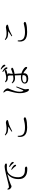

<svg xmlns="http://www.w3.org/2000/svg" viewBox="2534 -3406 931 6040"><g transform="rotate(-90 3000.0 -386.5)"><path d="M775.4 -707Q815.4 -707 845.7 -696.3Q876 -685.5 876 -661.1Q876 -650.4 866.7 -642.6Q857.4 -634.8 841.8 -634.8Q835 -634.8 805.7 -636.2Q776.4 -637.7 755.9 -637.7Q647.5 -637.7 587.9 -600.6Q567.4 -587.9 545.9 -565.9Q524.4 -543.9 499.5 -506.8Q474.6 -469.7 459 -410.6Q443.4 -351.6 443.4 -281.2Q443.4 -155.3 528.3 -101.6Q543.9 -91.8 563.5 -85.4Q583 -79.1 598.1 -75.7Q613.3 -72.3 635.3 -70.8Q657.2 -69.3 667.5 -68.8Q677.7 -68.4 698.7 -68.8Q719.7 -69.3 721.7 -69.3Q742.2 -69.3 760.7 -57.1Q779.3 -44.9 779.3 -27.3Q779.3 5.9 707 5.9Q555.7 5.9 482.4 -49.8Q432.6 -85.9 409.2 -136.2Q385.7 -186.5 385.7 -268.6Q385.7 -490.2 536.1 -608.4Q542 -613.3 540.5 -616.2Q539.1 -619.1 531.2 -617.2Q448.2 -596.7 355 -566.4Q261.7 -536.1 216.8 -514.6Q210.9 -512.7 198.2 -505.4Q185.5 -498 175.8 -494.1Q166 -490.2 156.2 -490.2Q128.9 -490.2 97.7 -516.1Q66.4 -542 59.6 -568.4Q58.6 -573.2 55.7 -614.3L75.2 -620.1Q85.9 -599.6 103.5 -585Q121.1 -570.3 137.7 -570.3Q160.2 -570.3 222.7 -585Q285.2 -599.6 386.7 -626Q488.3 -652.3 547.9 -666Q720.7 -707 775.4 -707ZM763.7 -547.9 777.3 -566.4Q853.5 -538.1 889.6 -507.8Q926.8 -477.5 926.8 -446.3Q926.8 -419.9 904.3 -419.9Q897.5 -419.9 891.1 -425.3Q884.8 -430.7 874 -445.3Q863.3 -460 857.4 -467.8Q819.3 -509.8 763.7 -547.9ZM674.8 -482.4 689.5 -499Q759.8 -471.7 802.7 -431.6Q836.9 -398.4 836.9 -372.1Q836.9 -345.7 813.5 -345.7Q809.6 -345.7 805.2 -347.7Q800.8 -349.6 795.9 -355.5Q791 -361.3 787.6 -365.7Q784.2 -370.1 777.3 -379.9Q770.5 -389.6 766.6 -394.5Q763.7 -397.5 752.9 -409.7Q742.2 -421.9 736.3 -427.7Q730.5 -433.6 719.7 -444.3Q709 -455.1 698.2 -464.4Q687.5 -473.6 674.8 -482.4Z M1719.7 -293.9H1747.1Q1747.1 -251 1751 -221.2Q1754.9 -191.4 1770 -159.7Q1785.2 -127.9 1812.5 -109.4Q1839.8 -90.8 1887.7 -78.6Q1935.5 -66.4 2002.9 -66.4Q2079.1 -66.4 2140.1 -76.2Q2201.2 -85.9 2233.9 -95.7Q2266.6 -105.5 2274.4 -105.5Q2294.9 -105.5 2312 -95.7Q2329.1 -85.9 2329.1 -70.3Q2329.1 -56.6 2319.8 -47.9Q2310.5 -39.1 2288.1 -32.2Q2183.6 1 2013.7 1Q1831.1 1 1761.7 -77.1Q1692.4 -155.3 1719.7 -293.9ZM1889.6 -467.8 1877 -488.3 2026.4 -585Q2041 -594.7 2022.5 -595.7Q1923.8 -593.8 1867.2 -609.9Q1810.5 -626 1758.8 -682.6L1774.4 -701.2Q1825.2 -668 1867.7 -657.2Q1910.2 -646.5 1972.7 -646.5Q2042 -646.5 2093.3 -656.7Q2144.5 -667 2154.3 -667Q2184.6 -667 2213.9 -654.3Q2243.2 -641.6 2243.2 -625Q2243.2 -600.6 2208 -594.7Q2132.8 -579.1 2099.6 -567.4Q2054.7 -551.8 1889.6 -467.8Z M3753.9 -761.7 3767.6 -778.3Q3840.8 -739.3 3873 -706.1Q3905.3 -669.9 3902.3 -642.6Q3902.3 -617.2 3877 -619.1Q3873 -619.1 3870.1 -620.6Q3867.2 -622.1 3864.3 -625Q3861.3 -627.9 3858.4 -630.9Q3855.5 -633.8 3852.5 -639.2Q3849.6 -644.5 3847.2 -648.4Q3844.7 -652.3 3840.8 -659.7Q3836.9 -667 3834 -670.9Q3801.8 -722.7 3753.9 -761.7ZM3106.4 -736.3 3123 -749Q3153.3 -733.4 3175.8 -716.8Q3200.2 -696.3 3220.2 -664.6Q3240.2 -632.8 3240.2 -609.4Q3240.2 -598.6 3235.4 -586.4Q3230.5 -574.2 3218.8 -549.8Q3207 -525.4 3197.3 -500Q3174.8 -447.3 3154.3 -372.1Q3133.8 -296.9 3133.8 -231.4Q3133.8 -169.9 3154.3 -127Q3165 -106.4 3177.7 -126Q3186.5 -140.6 3204.6 -180.2Q3222.7 -219.7 3247.6 -275.9Q3272.5 -332 3277.3 -342.8L3299.8 -333Q3292 -310.5 3262.2 -228Q3232.4 -145.5 3225.6 -123Q3210.9 -78.1 3210.9 -51.8Q3210.9 -34.2 3216.3 -6.3Q3221.7 21.5 3221.7 31.2Q3221.7 58.6 3196.3 58.6Q3168.9 58.6 3146.5 22.5Q3124 -14.6 3106.4 -78.1Q3088.9 -141.6 3088.9 -217.8Q3088.9 -243.2 3090.3 -269Q3091.8 -294.9 3095.7 -321.3Q3099.6 -347.7 3103 -366.7Q3106.4 -385.7 3112.3 -411.6Q3118.2 -437.5 3121.1 -448.2Q3124 -459 3130.4 -483.4Q3136.7 -507.8 3136.7 -508.8Q3138.7 -514.6 3147 -543.5Q3155.3 -572.3 3159.2 -591.3Q3163.1 -610.4 3163.1 -626Q3163.1 -668.9 3106.4 -736.3ZM3657.2 -124V-139.6Q3608.4 -152.3 3568.4 -152.3Q3513.7 -152.3 3469.2 -133.8Q3424.8 -115.2 3424.8 -78.1Q3424.8 -18.6 3534.2 -18.6Q3657.2 -18.6 3657.2 -124ZM3428.7 -679.7 3444.3 -694.3Q3501 -656.2 3556.6 -656.2Q3628.9 -656.2 3716.8 -681.6Q3731.4 -686.5 3744.1 -691.9Q3756.8 -697.3 3763.2 -699.7Q3769.5 -702.1 3773.4 -702.1Q3793 -702.1 3805.7 -694.3Q3818.4 -686.5 3818.4 -672.9Q3818.4 -656.2 3798.8 -648.4Q3751 -629.9 3671.9 -616.2Q3690.4 -609.4 3702.1 -601.6Q3716.8 -591.8 3710 -567.4Q3698.2 -531.2 3696.3 -450.2Q3736.3 -460 3797.9 -483.4Q3808.6 -488.3 3818.8 -493.2Q3829.1 -498 3833 -500Q3836.9 -502 3839.8 -502Q3855.5 -502 3872.1 -494.1Q3888.7 -486.3 3888.7 -470.7Q3888.7 -449.2 3857.4 -436.5Q3788.1 -409.2 3696.3 -393.6Q3698.2 -341.8 3710 -176.8Q3809.6 -148.4 3877.9 -88.9Q3915 -59.6 3915 -26.4Q3915 2.9 3889.6 2.9Q3874 2.9 3848.6 -22.5Q3785.2 -85.9 3713.9 -119.1Q3714.8 -109.4 3714.8 -91.8Q3714.8 -29.3 3669.9 3.4Q3625 36.1 3546.9 36.1Q3476.6 36.1 3433.6 7.3Q3390.6 -21.5 3390.6 -75.2Q3390.6 -129.9 3446.3 -162.6Q3502 -195.3 3585 -195.3Q3621.1 -195.3 3655.3 -189.5Q3654.3 -211.9 3651.4 -282.7Q3648.4 -353.5 3647.5 -386.7Q3603.5 -379.9 3555.7 -379.9Q3503.9 -379.9 3466.8 -399.9Q3429.7 -419.9 3396.5 -468.8L3411.1 -484.4Q3440.4 -463.9 3452.6 -456.1Q3464.8 -448.2 3492.2 -439.5Q3519.5 -430.7 3552.7 -430.7Q3595.7 -430.7 3646.5 -440.4Q3646.5 -539.1 3644.5 -563.5Q3643.6 -592.8 3609.4 -608.4Q3582 -606.4 3570.3 -606.4Q3523.4 -606.4 3490.2 -623Q3457 -639.6 3428.7 -679.7ZM3833 -816.4 3846.7 -832Q3919.9 -799.8 3952.1 -772.5Q3987.3 -737.3 3984.4 -709Q3984.4 -697.3 3977.1 -689.9Q3969.7 -682.6 3959 -683.6Q3951.2 -683.6 3945.3 -689.9Q3939.5 -696.3 3929.7 -711.9Q3919.9 -727.5 3915 -734.4Q3884.8 -776.4 3833 -816.4Z M4719.7 -293.9H4747.1Q4747.1 -251 4751 -221.2Q4754.9 -191.4 4770 -159.7Q4785.2 -127.9 4812.5 -109.4Q4839.8 -90.8 4887.7 -78.6Q4935.5 -66.4 5002.9 -66.4Q5079.1 -66.4 5140.1 -76.2Q5201.2 -85.9 5233.9 -95.7Q5266.6 -105.5 5274.4 -105.5Q5294.9 -105.5 5312 -95.7Q5329.1 -85.9 5329.1 -70.3Q5329.1 -56.6 5319.8 -47.9Q5310.5 -39.1 5288.1 -32.2Q5183.6 1 5013.7 1Q4831.1 1 4761.7 -77.1Q4692.4 -155.3 4719.7 -293.9ZM4889.6 -467.8 4877 -488.3 5026.4 -585Q5041 -594.7 5022.5 -595.7Q4923.8 -593.8 4867.2 -609.9Q4810.5 -626 4758.8 -682.6L4774.4 -701.2Q4825.2 -668 4867.7 -657.2Q4910.2 -646.5 4972.7 -646.5Q5042 -646.5 5093.3 -656.7Q5144.5 -667 5154.3 -667Q5184.6 -667 5213.9 -654.3Q5243.2 -641.6 5243.2 -625Q5243.2 -600.6 5208 -594.7Q5132.8 -579.1 5099.6 -567.4Q5054.7 -551.8 4889.6 -467.8Z"/></g></svg>

Font: Bpmf Zihi Serif Regular
Style: Regular
Weight: 400
Foundry: But Ko
Version: Version 1.320